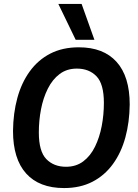

<svg xmlns="http://www.w3.org/2000/svg" viewBox="-20 -947 701 974"><path d="M305 7Q179 7 112.5 -67Q46 -141 46 -283Q47 -373 68 -450Q89 -527 131 -585Q173 -643 235 -675Q297 -707 380 -707Q505 -707 571.5 -633Q638 -559 638 -417Q637 -327 616 -250Q595 -173 553 -115Q511 -57 449 -25Q387 7 305 7ZM315 -101Q366 -101 402.5 -128.5Q439 -156 462 -203Q485 -250 496 -307.5Q507 -365 507 -425Q507 -521 469.5 -560Q432 -599 370 -599Q319 -599 282.5 -571.5Q246 -544 222.5 -497Q199 -450 188 -392.5Q177 -335 177 -275Q177 -179 215 -140Q253 -101 315 -101ZM364 -745 276 -927H394L459 -745Z"/></svg>

Font: Georama SemiBold
Style: Italic
Weight: 600
Italic angle: -9°
Designer: Jean-Baptiste Levee
Foundry: Production Type
Version: Version 1.000